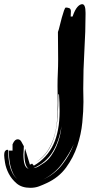

<svg xmlns="http://www.w3.org/2000/svg" viewBox="-160 -598 518 918"><path d="M-46 101 -47 125Q-48 133 -48 140Q-48 205 -22 209Q-31 206 -37 188Q-43 170 -43 142Q-43 127 -40 113L-17 189Q-18 189 -14 188Q-10 187 -7 184L2 194Q65 157 95 93Q125 29 125 -67Q125 -106 122 -148L119 -146Q119 -90 115.5 -40Q112 10 100.5 52Q89 94 67 126Q46 157 12 177Q46 155 67 124Q88 92 99 54.5Q110 17 113 -24Q116 -65 116 -105Q116 -126 115.5 -146.5Q115 -167 115 -187Q115 -219 116.5 -249.5Q118 -280 118 -314Q118 -347 117.5 -380Q117 -413 117 -445Q121 -455 125.5 -474.5Q130 -494 135.5 -513.5Q141 -533 146 -547.5Q151 -562 155 -562Q163 -562 171 -559Q179 -556 179 -543Q179 -537 178.5 -532Q178 -527 178 -519H187Q198 -551 210 -564.5Q222 -578 233 -578Q249 -578 249 -537V-529Q249 -450 243.5 -357Q238 -264 238 -174Q238 -159 238.5 -143Q239 -127 239 -111Q239 -68 233.5 -12Q228 44 209.5 99.5Q191 155 156 203Q121 251 62 278Q45 286 26.5 293Q8 300 -15 300Q-56 300 -80.5 279Q-105 258 -118.5 231.5Q-132 205 -136 179.5Q-140 154 -140 145Q-140 128 -134.5 123Q-129 118 -126 118L-121 119Q-121 135 -119.5 154.5Q-118 174 -113.5 193.5Q-109 213 -100 230Q-91 247 -77 258Q-90 247 -98 230Q-106 213 -110.5 193.5Q-115 174 -116.5 155Q-118 136 -118 122H-100V92Q-94 78 -88 73Q-82 68 -76 68Q-65 68 -59 77.5Q-53 87 -46 101ZM53 179Q71 166 85 146Q99 126 109 103Q119 80 125.5 55Q132 30 134 5Q123 77 91.5 128.5Q60 180 0 206Q14 204 27 196Q40 188 53 179ZM193 91Q170 141 134.5 187.5Q99 234 47 260Q101 235 137 189.5Q173 144 193 91Z"/></svg>

Font: Finger Paint
Style: Regular
Weight: 400
Designer: Ralph du Carrois
Foundry: Ralph du Carrois
Version: Version 1.001